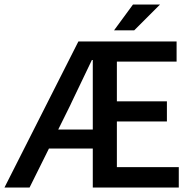

<svg xmlns="http://www.w3.org/2000/svg" viewBox="-22 -840 869 860"><path d="M393.6 -174.8H197.3L110.4 0H-2L329.1 -654.3H769V-564H501.5V-386.2H725.6V-295.9H501.5V-91.3H778.8V0H393.6ZM298.8 -381.8Q296.9 -377.4 295.2 -374Q293.5 -370.6 292.5 -368.2L238.8 -259.8H393.6V-571.3H389.6Q330.1 -446.3 298.8 -381.8ZM694.8 -819.8 579.1 -704.1H488.8L573.7 -819.8Z"/></svg>

Font: Varta
Style: Bold
Weight: 700
Designer: Joana Correia, Viktoriya Grabowska, Eben Sorkin
Foundry: Sorkin Type
Version: Version 1.002; ttfautohint (v1.3) -l 8 -r 24 -G 200 -x 12 -H